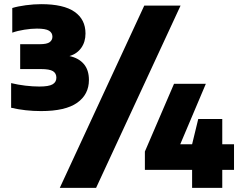

<svg xmlns="http://www.w3.org/2000/svg" viewBox="-20 -835 1156 923"><path d="M177.5 -301Q102 -301 33.5 -317V-435.5Q66 -427.5 102.2 -423.2Q138.5 -419 169 -419Q215 -419 233 -429.8Q251 -440.5 251 -461.5Q251 -482.5 234.8 -492.8Q218.5 -503 176.5 -503H77V-622.5H170.5Q206 -622.5 219 -632.5Q232 -642.5 232 -658.5Q232 -677.5 215.5 -687.5Q199 -697.5 157.5 -697.5Q130 -697.5 97 -692.2Q64 -687 39 -678V-796.5Q64.5 -804.5 103.8 -809.8Q143 -815 178 -815Q286 -815 338.5 -778.2Q391 -741.5 391 -674Q391 -633.5 370.5 -604.8Q350 -576 314 -565.5Q358.5 -556 383 -527.2Q407.5 -498.5 407.5 -450.5Q407.5 -381 351 -341Q294.5 -301 177.5 -301ZM267.5 68 673.5 -808H848L442 68ZM676.5 -18.5V-106.5L816.5 -432H969.5L846.5 -141.5H903.5L933 -263H1048.5V-141.5H1105V-18.5H1048.5V68H903.5V-18.5Z"/></svg>

Font: Encode Sans Black
Style: Regular
Weight: 900
Designer: Multiple Designers
Foundry: Impallari Type
Version: Version 3.002; ttfautohint (v1.8.3) -l 8 -r 50 -G 200 -x 14 